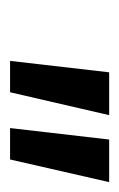

<svg xmlns="http://www.w3.org/2000/svg" viewBox="53 -889 239 385"><g transform="rotate(90 172.5 -696.5)"><path d="M102.1 -597.2 125 -795.9H210.9L165 -597.2ZM236.8 -597.2 259.8 -795.9H345.2L299.8 -597.2Z"/></g></svg>

Font: Poppins
Style: Italic
Weight: 400
Italic angle: -10°
Designer: Ninad Kale (Devanagari), Jonny Pinhorn (Latin)
Foundry: Indian Type Foundry
Version: Version 3.200;PS 1.000;hotconv 16.6.54;makeotf.lib2.5.65590